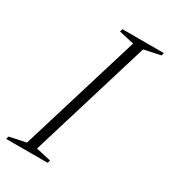

<svg xmlns="http://www.w3.org/2000/svg" viewBox="-190 -755 745 840"><g transform="rotate(30 182.0 -335.0)"><path d="M249.5 -639 173.5 -656 177.5 -670H387L383 -656L300 -638.5L115 -31L190.5 -14L186.5 0H-23L-19 -14L64 -31.5Z"/></g></svg>

Font: Newsreader 16pt Light
Style: Italic
Weight: 300
Italic angle: -17°
Designer: Hugues Gentile
Foundry: Production Type
Version: Version 1.003; ttfautohint (v1.8.3)